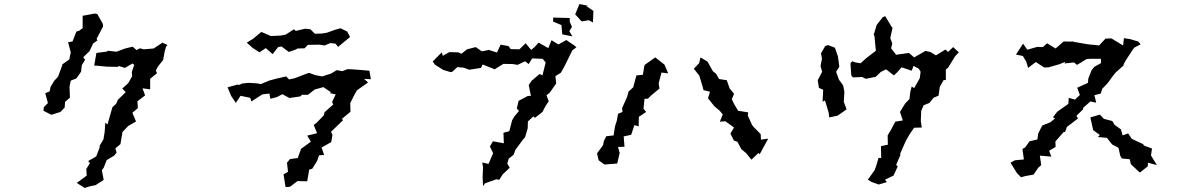

<svg xmlns="http://www.w3.org/2000/svg" viewBox="-20 -876 5860 950"><path d="M636 -562 644 -555 632 -519 634 -499 614 -464 585 -438 602 -420 563 -382 555 -363 536 -345 520 -289 512 -260 501 -269 498 -224 492 -187 473 -155V-146L456 -102L416 -79L425 -69L407 -40L409 -7L360 29L399 54L424 46L453 40L493 14L484 -34L493 -46L508 -84L545 -106L557 -121L551 -142L576 -163L586 -223L610 -248L615 -253L653 -275L635 -318L662 -341L660 -375L698 -404L685 -439L723 -434V-486L757 -514L751 -527L761 -546L787 -579L795 -622L802 -646L809 -653L784 -665L740 -636L692 -632L672 -637L656 -628L636 -645L599 -636L556 -620L513 -625L510 -621L457 -614L446 -551H458L510 -546H521L565 -545L566 -550L598 -540ZM195 -328 234 -308 279 -322 300 -344 302 -372 326 -393 324 -447 330 -477 358 -488 381 -521 385 -554 401 -580 392 -593 423 -623 441 -661 462 -676 458 -684 490 -745 489 -758 461 -807 449 -809 389 -798V-737L372 -724L358 -720L339 -671L317 -667L330 -617L323 -582L285 -555L289 -556L267 -496L248 -476L230 -446L226 -424L204 -415L217 -366L197 -346Z M1232 -684 1201 -665 1230 -639 1264 -617 1295 -638 1329 -608 1356 -643 1373 -646 1409 -619 1444 -631 1452 -636 1487 -637 1503 -654 1561 -655 1586 -651 1615 -663 1640 -660 1653 -644 1712 -693 1698 -720 1665 -736 1642 -730 1597 -714 1571 -710 1538 -709 1516 -731 1490 -734 1444 -723 1434 -731 1394 -705 1369 -700 1325 -698H1320L1273 -718ZM1106 -444 1124 -401 1147 -367 1170 -402 1218 -392 1224 -374 1278 -409 1313 -413 1318 -387 1351 -396 1377 -410 1412 -391 1466 -399 1474 -407H1504L1537 -433L1580 -445L1617 -420L1613 -415L1641 -409L1623 -371L1629 -359L1586 -321L1582 -305L1546 -268L1532 -258L1549 -217L1500 -205L1518 -175L1484 -150L1470 -140L1453 -94L1415 -89L1400 -71L1405 -26L1383 -13L1393 50L1415 48L1452 20L1500 21L1510 -37L1525 -41L1549 -80L1559 -108L1584 -109L1571 -146L1619 -173L1625 -209L1618 -224L1678 -282L1671 -287L1714 -323L1713 -368H1714L1732 -404L1746 -429L1801 -468L1781 -486L1815 -484L1808 -526L1762 -530L1721 -533L1700 -534L1674 -524L1646 -529L1618 -512L1574 -498L1541 -504L1511 -515L1504 -514L1438 -489L1410 -483L1396 -498L1344 -486L1311 -477L1271 -460L1248 -464L1209 -466L1179 -463L1161 -455L1157 -458Z M2858 -770 2893 -776 2914 -765 2916 -822 2880 -847H2893L2847 -856L2826 -805ZM2121 -572 2132 -556 2173 -530 2210 -519 2218 -521 2243 -544 2275 -541 2302 -531 2360 -540 2368 -557 2428 -533 2451 -548 2471 -560 2518 -559 2541 -555 2578 -573 2596 -559 2613 -587 2665 -585 2680 -567 2664 -503 2650 -510 2610 -476 2596 -455 2607 -402 2591 -401 2546 -377 2537 -339 2548 -327 2526 -301 2514 -281 2500 -227 2471 -219 2473 -167 2419 -177 2404 -151 2420 -118 2397 -65 2366 -72 2370 -49 2368 0 2370 45 2380 31 2436 11 2450 14 2468 -14 2502 -46 2490 -67 2497 -91 2521 -110 2531 -136 2569 -187 2578 -197 2591 -241 2592 -275 2619 -300 2627 -293 2664 -322 2679 -351 2695 -375 2684 -405 2699 -416 2732 -463 2728 -499 2755 -516 2773 -548 2812 -627 2832 -642 2822 -651 2782 -678 2743 -656 2709 -677 2693 -638 2645 -665 2624 -642 2608 -629 2581 -662 2550 -632 2507 -633 2496 -648 2457 -655 2439 -616 2399 -629 2364 -622 2334 -643 2291 -632 2263 -610 2248 -617 2203 -618 2171 -600 2166 -617ZM2717 -769 2758 -752 2762 -706 2812 -696 2797 -722 2810 -743 2799 -769V-787L2717 -789Z M3439 -563 3413 -536 3440 -502 3456 -449 3461 -430 3493 -422 3483 -390 3514 -351 3542 -327 3556 -310 3542 -274 3569 -276 3612 -245 3594 -215 3611 -181 3629 -174 3648 -138 3671 -119 3698 -86 3733 -119 3739 -113 3781 -190 3745 -185 3744 -212 3707 -250 3701 -258 3680 -304 3682 -320 3632 -328 3612 -362 3601 -385 3612 -412 3590 -439 3576 -479 3538 -485 3523 -511 3507 -524 3481 -571 3446 -592ZM2934 -117 2942 -83 2971 -62 3034 -67 3046 -119 3038 -149 3070 -150 3066 -201 3103 -209 3119 -257 3140 -251 3141 -298 3177 -322 3164 -338 3169 -387 3186 -388 3201 -403 3243 -438 3239 -464 3253 -517 3286 -513 3268 -556 3222 -592 3170 -555 3168 -550 3161 -506 3129 -503 3113 -444 3098 -430 3090 -423 3083 -397 3058 -341 3060 -322 3038 -313 3032 -279 3023 -251 3016 -206 2980 -202 2968 -179 2964 -158Z M4526 -536 4535 -521 4531 -489 4503 -440 4491 -448 4484 -421 4480 -386 4458 -363 4433 -322 4447 -280 4410 -274 4387 -231 4372 -206 4373 -160 4339 -153 4340 -94 4327 -95 4315 -54 4307 -33 4274 13 4294 25 4328 37 4368 25 4359 13 4401 -7 4422 -53 4414 -60 4436 -111 4433 -113 4445 -141 4463 -181 4481 -212 4503 -244 4541 -245 4536 -276 4538 -327 4550 -355 4579 -367 4599 -392 4624 -403 4630 -446 4649 -480H4660V-532L4671 -541L4706 -598L4724 -617L4696 -643L4671 -619L4658 -631L4611 -602L4583 -619L4559 -624L4503 -592L4479 -613L4477 -614L4414 -605L4389 -637L4395 -661L4385 -687L4396 -738L4390 -746L4360 -796L4348 -791L4318 -753L4303 -704L4307 -697L4312 -641L4314 -625L4267 -589L4238 -563L4213 -567L4196 -573L4188 -562L4192 -503L4200 -493L4246 -495L4264 -486L4313 -496L4338 -520L4364 -533L4403 -503L4420 -519L4441 -543L4491 -526L4500 -550ZM4026 -479 4032 -441 4053 -432 4050 -373 4062 -379 4080 -319 4083 -295 4125 -304 4169 -335 4155 -372 4158 -421 4152 -453 4131 -482 4117 -521 4133 -546 4126 -597 4111 -640 4077 -653 4063 -648 4042 -612 4047 -586 4040 -549 4048 -521Z M5422 -309 5375 -295 5389 -232 5422 -208 5412 -198 5457 -194 5483 -161 5514 -145 5523 -105 5531 -92 5570 -88 5575 -64 5620 -22 5659 -53 5660 -71 5704 -59 5675 -107 5680 -141 5640 -156 5636 -163 5580 -189 5562 -216 5535 -206 5526 -236 5494 -259 5484 -277 5442 -288ZM4980 -71 5012 -19 5032 1 5054 -5 5094 -12 5117 -46 5132 -59 5125 -106 5182 -101 5171 -130 5203 -149 5202 -176 5243 -223H5250L5259 -248L5314 -290L5306 -303L5339 -335V-342L5375 -374L5404 -368L5395 -405L5426 -413L5434 -437L5461 -465L5487 -501L5501 -518L5546 -558L5537 -553L5550 -577L5584 -629L5592 -640L5624 -657L5611 -671L5569 -683L5541 -687L5537 -651L5479 -686L5450 -685L5418 -651L5387 -655L5386 -654L5356 -658L5298 -668L5286 -671L5277 -670L5243 -671L5203 -636L5161 -662L5140 -643L5112 -644L5063 -630L5042 -660L5007 -606L5041 -599L5058 -571L5067 -540L5105 -569L5147 -542L5169 -543L5221 -558L5251 -570L5247 -562L5294 -567L5309 -555L5357 -584L5375 -585H5427L5428 -564L5394 -545L5381 -528L5365 -488L5363 -466L5310 -442L5323 -406L5299 -383L5268 -392L5266 -362L5211 -323L5190 -296L5200 -290L5177 -271L5137 -255L5117 -216L5113 -186L5074 -177L5053 -147L5039 -139L5046 -87L5002 -83Z"/></svg>

Font: チョークS
Style: Regular
Weight: 400
Designer: [Stick] Fontworks Inc.
Foundry: [Stick] Fontworks Inc.
Version: Version 1.200;FEAKit 1.0